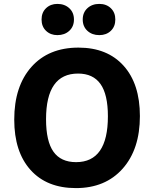

<svg xmlns="http://www.w3.org/2000/svg" viewBox="-20 -954 789 984"><path d="M274 -774Q239 -774 216 -796Q193 -818 193 -854Q193 -890 216 -912Q239 -934 274 -934Q311 -934 335 -912Q359 -890 359 -854Q359 -818 335 -796Q311 -774 274 -774ZM489 -774Q452 -774 428 -796Q404 -818 404 -854Q404 -890 428 -912Q452 -934 489 -934Q525 -934 548 -912Q571 -890 571 -854Q571 -818 548 -796Q525 -774 489 -774ZM369 10Q220 10 136.5 -83Q53 -176 53 -341Q53 -512 141 -611Q229 -710 382 -710Q530 -710 613.5 -617Q697 -524 697 -359Q697 -189 608.5 -89.5Q520 10 369 10ZM370 -123Q533 -123 533 -358Q533 -470 495 -523.5Q457 -577 380 -577Q216 -577 216 -343Q216 -230 254 -176.5Q292 -123 370 -123Z"/></svg>

Font: Solway ExtraBold
Style: Regular
Weight: 800
Designer: Mariya V. Pigoulevskaya
Foundry: The Northern Block Ltd.
Version: Version 1.000;hotconv 1.0.109;makeotfexe 2.5.65596